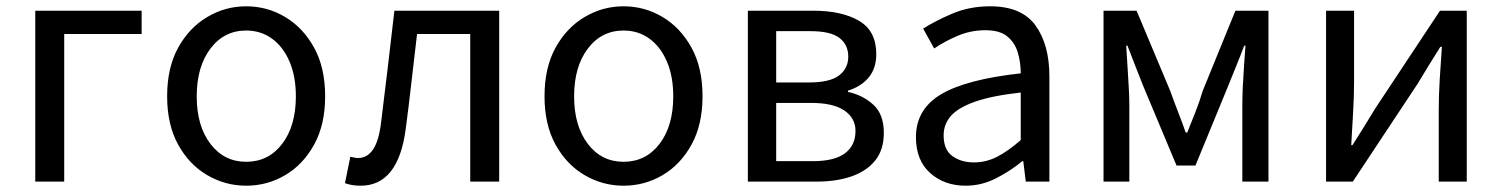

<svg xmlns="http://www.w3.org/2000/svg" viewBox="-20 -577 4772 610"><path d="M92 0V-543H430V-469H184V0Z M762 13Q696 13 638.5 -20.5Q581 -54 546 -117.5Q511 -181 511 -271Q511 -362 546 -425.5Q581 -489 638.5 -523Q696 -557 762 -557Q829 -557 886 -523Q943 -489 978 -425.5Q1013 -362 1013 -271Q1013 -181 978 -117.5Q943 -54 886 -20.5Q829 13 762 13ZM762 -63Q833 -63 876.5 -120Q920 -177 920 -271Q920 -334 900 -381Q880 -428 844.5 -454Q809 -480 762 -480Q692 -480 648.5 -422.5Q605 -365 605 -271Q605 -177 648.5 -120Q692 -63 762 -63Z M1126 13Q1110 13 1099 11Q1088 9 1076 5L1093 -79Q1099 -78 1105 -76.5Q1111 -75 1118 -75Q1147 -75 1165.5 -102.5Q1184 -130 1191 -190Q1202 -279 1212.5 -367Q1223 -455 1233 -543H1566V0H1474V-469H1305Q1296 -394 1287.5 -318.5Q1279 -243 1269 -167Q1245 13 1126 13Z M1961 13Q1895 13 1837.5 -20.5Q1780 -54 1745 -117.5Q1710 -181 1710 -271Q1710 -362 1745 -425.5Q1780 -489 1837.5 -523Q1895 -557 1961 -557Q2028 -557 2085 -523Q2142 -489 2177 -425.5Q2212 -362 2212 -271Q2212 -181 2177 -117.5Q2142 -54 2085 -20.5Q2028 13 1961 13ZM1961 -63Q2032 -63 2075.5 -120Q2119 -177 2119 -271Q2119 -334 2099 -381Q2079 -428 2043.5 -454Q2008 -480 1961 -480Q1891 -480 1847.5 -422.5Q1804 -365 1804 -271Q1804 -177 1847.5 -120Q1891 -63 1961 -63Z M2356 0V-543H2564Q2654 -543 2709 -511Q2764 -479 2764 -405Q2764 -360 2740 -331Q2716 -302 2674 -289V-285Q2721 -275 2754.5 -244.5Q2788 -214 2788 -155Q2788 -101 2760.5 -67Q2733 -33 2685 -16.5Q2637 0 2574 0ZM2446 -65H2563Q2631 -65 2664.5 -90Q2698 -115 2698 -161Q2698 -202 2662.5 -226Q2627 -250 2558 -250H2446ZM2446 -315H2549Q2617 -315 2646 -337.5Q2675 -360 2675 -397Q2675 -435 2647 -456.5Q2619 -478 2555 -478H2446Z M3048 13Q2980 13 2935 -27.5Q2890 -68 2890 -141Q2890 -230 2970 -277.5Q3050 -325 3223 -344Q3223 -379 3213.5 -410.5Q3204 -442 3180 -461.5Q3156 -481 3111 -481Q3064 -481 3022 -463Q2980 -445 2948 -423L2913 -486Q2950 -510 3005 -533.5Q3060 -557 3126 -557Q3226 -557 3270 -496Q3314 -435 3314 -334V0H3239L3231 -65H3228Q3189 -33 3143.5 -10Q3098 13 3048 13ZM3074 -61Q3113 -61 3148 -79Q3183 -97 3223 -132V-283Q3132 -273 3078 -254Q3024 -235 3001 -208.5Q2978 -182 2978 -147Q2978 -101 3006 -81Q3034 -61 3074 -61Z M3486 0V-543H3591L3698 -288Q3710 -254 3723 -221Q3736 -188 3747 -156H3752Q3765 -188 3778 -221Q3791 -254 3801 -288L3905 -543H4010V0H3927V-245Q3927 -269 3928.5 -302Q3930 -335 3932.5 -369.5Q3935 -404 3937 -432H3933Q3921 -400 3907.5 -367Q3894 -334 3882 -304L3778 -51H3718L3612 -304Q3600 -334 3587 -367.5Q3574 -401 3562 -432H3558Q3560 -404 3562 -369.5Q3564 -335 3566 -302Q3568 -269 3568 -245V0Z M4193 0V-543H4282V-316Q4282 -273 4279 -221Q4276 -169 4273 -116H4277Q4293 -141 4313.5 -174Q4334 -207 4349 -232L4555 -543H4640V0H4551V-227Q4551 -271 4554 -323Q4557 -375 4561 -428H4556Q4540 -403 4519.5 -369.5Q4499 -336 4484 -311L4278 0Z"/></svg>

Font: Chocolate Classical Sans
Style: Regular
Weight: 400
Designer: 田海東、宇文滿月
Foundry: Moonlit Owen
Version: Version 1.001